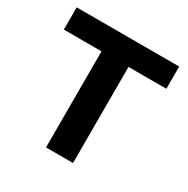

<svg xmlns="http://www.w3.org/2000/svg" viewBox="-149 -775 884 905"><g transform="rotate(30 293.0 -322.0)"><path d="M572 -523H366V0H219V-523H14V-644H572Z"/></g></svg>

Font: Montserrat Ace
Style: Bold
Weight: 700
Designer: Julieta Ulanovsky
Foundry: Julieta Ulanovsky
Version: Version 1